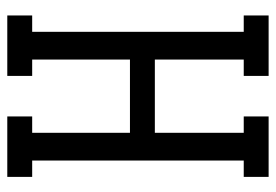

<svg xmlns="http://www.w3.org/2000/svg" viewBox="-138 -638 775 540"><g transform="rotate(90 250.0 -367.5)"><path d="M23 0V-70H69V-665H23V-735H193V-665H147V-415H353V-665H307V-735H477V-665H431V-70H477V0H307V-70H353V-345H147V-70H193V0Z"/></g></svg>

Font: Iosevka Curly Slab
Style: Regular
Weight: 400
Monospace: yes
Designer: Belleve Invis
Foundry: Belleve Invis
Version: Version 22.1.2; ttfautohint (v1.8.4)